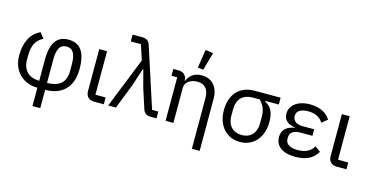

<svg xmlns="http://www.w3.org/2000/svg" viewBox="-92 -1240 3680 1901"><g transform="rotate(15 1748.5 -290.0)"><path d="M307 200H387V12C559 12 663 -88 663 -274C663 -453 600 -528 482 -528C370 -528 307 -453 307 -274V-59C213 -59 136 -111 136 -230V-269C136 -377 168 -436 240 -472L195 -528C103 -484 50 -392 50 -250C50 -92 159 12 307 12ZM387 -299C387 -418 423 -457 482 -457C541 -457 577 -418 577 -299V-230C577 -106 501 -59 387 -59Z M985 -70H880V-516H800V-85C800 -35 830 0 885 0H985Z M1236 -516 1030 0H1109L1210 -258L1268 -436H1273L1320 -258L1385 -57C1397 -19 1420 0 1470 0H1525V-70H1461L1262 -683C1250 -721 1227 -740 1177 -740H1082V-670H1186Z M1899 -769 1819 -780 1790 -592 1847 -585ZM1698 0V-358C1698 -424 1760 -456 1824 -456C1901 -456 1941 -409 1941 -317V200H2021V-331C2021 -456 1954 -528 1848 -528C1771 -528 1727 -490 1702 -432H1698C1698 -481 1668 -516 1613 -516H1559V-446H1618V0Z M2659 -446V-516H2393C2235 -516 2148 -410 2148 -252C2148 -94 2243 12 2381 12C2519 12 2614 -94 2614 -252C2614 -349 2587 -408 2521 -439V-446ZM2463 -446C2507 -401 2528 -356 2528 -283V-221C2528 -112 2467 -59 2381 -59C2295 -59 2234 -112 2234 -221V-283C2234 -392 2295 -446 2393 -446Z M3117 -140C3088 -87 3035 -59 2955 -59C2872 -59 2830 -89 2830 -141V-153C2830 -205 2867 -233 2939 -233H3061V-300H2939C2878 -300 2841 -331 2841 -374V-386C2841 -421 2874 -457 2958 -457C3032 -457 3085 -429 3111 -381L3169 -427C3133 -489 3059 -528 2959 -528C2832 -528 2755 -464 2755 -379C2755 -315 2799 -277 2871 -269V-265C2788 -250 2744 -209 2744 -137C2744 -48 2811 12 2950 12C3059 12 3132 -25 3174 -99Z M3472 -70H3367V-516H3287V-85C3287 -35 3317 0 3372 0H3472Z"/></g></svg>

Font: LVC Sans
Style: Regular
Weight: 400
Designer: Mike Abbink, Paul van der Laan, Pieter van Rosmalen
Foundry: Bold Monday
Version: Version 3.0